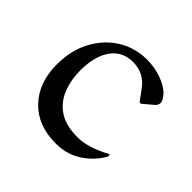

<svg xmlns="http://www.w3.org/2000/svg" viewBox="-124 -589 728 728"><g transform="rotate(45 239.5 -225.0)"><path d="M259 10Q162 10 106 -49Q50 -108 50 -205Q50 -280 80.5 -337.5Q111 -395 163 -427.5Q215 -460 280 -460Q320 -460 358 -446.5Q396 -433 416 -411Q432 -392 432 -381Q432 -367 419 -357L381 -325H374L340 -371Q325 -391 302.5 -403.5Q280 -416 247 -416Q192 -416 160.5 -372.5Q129 -329 129 -251Q129 -203 145 -160.5Q161 -118 198.5 -91.5Q236 -65 302 -65Q357 -65 431 -105H434V-95Q411 -52 365.5 -21Q320 10 259 10Z"/></g></svg>

Font: Spectral
Style: Regular
Weight: 400
Designer: Jean-Baptiste Levee
Foundry: Production Type
Version: Version 2.001